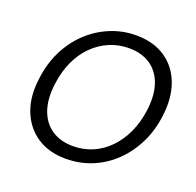

<svg xmlns="http://www.w3.org/2000/svg" viewBox="-127 -846 1013 992"><g transform="rotate(20 380.0 -350.0)"><path d="M332 12Q239 12 174 -31.5Q109 -75 79 -152Q49 -229 63 -331Q73 -414 107 -483.5Q141 -553 194.5 -604Q248 -655 316 -683.5Q384 -712 459 -712Q554 -712 619 -668.5Q684 -625 713 -547.5Q742 -470 729 -369Q719 -286 685 -216.5Q651 -147 598 -95.5Q545 -44 477.5 -16Q410 12 332 12ZM345 -62Q403 -62 453 -83.5Q503 -105 542.5 -145.5Q582 -186 608 -242.5Q634 -299 643 -368Q654 -452 633 -512.5Q612 -573 564 -605Q516 -637 447 -637Q390 -637 339.5 -615.5Q289 -594 249 -554Q209 -514 183.5 -458Q158 -402 149 -332Q138 -248 159 -187.5Q180 -127 228 -94.5Q276 -62 345 -62Z"/></g></svg>

Font: DM Sans 11pt
Style: Italic
Weight: 400
Italic angle: -10°
Version: Version 4.004;gftools[0.9.30]